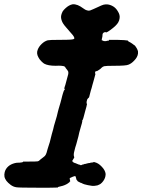

<svg xmlns="http://www.w3.org/2000/svg" viewBox="-24 -842 664 896"><path d="M315 -822Q326 -823 339 -818Q348 -815 369 -800Q374 -796 381 -794Q388 -791 396 -793Q407 -797 435 -810Q449 -817 459 -820Q477 -824 492 -818Q498 -816 506 -811Q518 -803 526 -789Q537 -772 534 -756Q533 -747 528 -738Q520 -723 491 -702Q477 -692 475 -692Q474 -692 472 -691Q470 -689 470 -691Q470 -693 465 -692Q458 -690 456 -686Q454 -683 454 -674Q454 -670 452 -664Q450 -655 451 -654Q452 -653 455 -653Q457 -653 457 -652Q458 -650 465.5 -650Q473 -650 474 -651Q475 -652 479 -652Q483 -652 484 -653Q485 -654 484.5 -655Q484 -656 484 -656Q484 -656 523 -656Q563 -655 571 -653Q574 -652 574 -651Q573 -649 586 -643Q590 -641 593.5 -638Q597 -635 600 -633Q607 -630 614 -617Q619 -608 620 -602Q620 -598 620 -592Q618 -575 602 -559Q589 -545 575 -540Q564 -535 510 -535Q470 -535 462 -533Q455 -531 449 -525Q446 -521 439 -516.5Q432 -512 430 -511Q428 -510 427 -509L426 -510Q426 -511 425 -511Q423 -511 421 -507Q420 -505 419.5 -503Q419 -501 419.5 -499.5Q420 -498 421 -498Q422 -498 421.5 -497Q421 -496 420 -491.5Q419 -487 417.5 -482Q416 -477 414.5 -471Q413 -465 411 -458.5Q409 -452 407 -444.5Q405 -437 403.5 -431Q402 -425 400 -420Q394 -395 392 -389Q390 -387 390 -386Q390 -385 389 -385Q388 -385 387 -383.5Q386 -382 383 -378Q381 -373 380.5 -369Q380 -365 380 -362L381 -358L382 -356Q381 -353 381 -352Q381 -349 374 -325Q368 -302 365 -291Q364 -287 363 -285.5Q362 -284 362 -283L361 -281L359 -279Q359 -278 360 -278V-276Q360 -272 353 -249Q350 -237 346 -224Q345 -217 342 -206Q334 -179 332 -169Q330 -163 327 -153Q324 -142 323 -137Q318 -119 322 -110Q324 -107 319 -101Q313 -92 313 -91Q313 -87 317 -87Q318 -86 317 -86Q317 -84 322 -83Q324 -82 324 -81.5Q324 -81 330 -80Q333 -79 334 -78Q340 -75 344 -74H346L353 -71Q356 -71 361 -74Q363 -74 366.5 -75Q370 -76 370 -76.5Q370 -77 371.5 -77Q373 -77 373 -77Q373 -77 374.5 -77Q376 -77 376 -77.5Q376 -78 381.5 -79Q387 -80 387.5 -80.5Q388 -81 391 -81Q398 -81 398 -83Q399 -83 399.5 -83Q400 -83 405.5 -83.5Q411 -84 412 -85L414 -86L418 -85Q435 -81 450 -65Q467 -48 469 -30Q469 -25 468 -20Q465 -4 452 10Q444 18 440 19Q437 20 431 23Q428 24 425 24Q422 24 419 25Q408 27 386 22Q368 19 356 12Q350 10 349.5 10Q349 10 348.5 9Q348 8 346.5 8Q345 8 344 7Q342 5 340 5Q339 5 339 4Q339 3 336.5 0.5Q334 -2 334 -2Q333 -2 331 -11Q329 -20 327 -20Q325 -21 315 -17Q305 -13 303 -11.5Q301 -10 301 -7Q301 -5 303 -3V-2V3L304 5H303Q300 5 301 7Q301 8 300.5 8Q300 8 299 9Q288 19 269 25Q264 26 253 29Q249 30 247.5 30.5Q246 31 246.5 32Q247 33 245 33Q243 33 232 33.5Q221 34 204.5 34Q188 34 154 34Q63 34 53 32Q38 30 25.5 20.5Q13 11 6 2Q-1 -8 -3 -16Q-5 -28 -2 -39Q2 -54 14 -65Q26 -76 46 -81Q52 -83 68 -83Q78 -84 79.5 -84.5Q81 -85 83 -86L84 -88H112Q144 -88 151 -89Q158 -90 165 -98Q171 -103 178 -108Q187 -114 190 -121Q193 -126 198 -146Q203 -162 203 -162Q206 -167 218 -217Q220 -225 224 -238Q227 -248 228 -255Q232 -268 241 -299Q245 -316 246.5 -322Q248 -328 250 -335Q254 -347 258 -362Q260 -369 262.5 -379Q265 -389 266.5 -395Q268 -401 269.5 -405.5Q271 -410 273 -416L275 -421Q277 -421 277.5 -422.5Q278 -424 278 -426Q278 -427 278 -427.5Q278 -428 277 -427H276Q276 -433 281 -446Q283 -452 292 -487Q295 -496 295 -501.5Q295 -507 293.5 -510Q292 -513 289 -516.5Q286 -520 283 -524Q280 -530 278 -531Q275 -534 262 -535Q252 -536 236 -535Q200 -535 182 -545Q176 -549 169 -556Q159 -566 155 -575Q145 -593 152 -610Q157 -624 170.5 -637Q184 -650 199 -654Q208 -656 253 -656Q291 -656 303 -657Q323 -658 323 -663Q323 -671 309 -686Q304 -691 301.5 -694.5Q299 -698 296.5 -700.5Q294 -703 290 -708Q286 -713 283 -716Q268 -733 264 -746Q259 -760 262 -772Q264 -780 268 -788Q273 -796 281 -803Q298 -819 315 -822Z"/></svg>

Font: TT2020 Style B
Style: Italic
Weight: 400
Italic angle: -15°
Version: Version 0.2.000